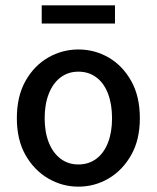

<svg xmlns="http://www.w3.org/2000/svg" viewBox="-20 -686 586 718"><path d="M273 12Q213 12 160.5 -18.5Q108 -49 75.5 -106Q43 -163 43 -244Q43 -326 75.5 -383.5Q108 -441 160.5 -471Q213 -501 273 -501Q334 -501 386 -471Q438 -441 470.5 -383.5Q503 -326 503 -244Q503 -163 470.5 -106Q438 -49 386 -18.5Q334 12 273 12ZM273 -71Q312 -71 340.5 -92.5Q369 -114 384 -153Q399 -192 399 -244Q399 -296 384 -335.5Q369 -375 340.5 -396.5Q312 -418 273 -418Q235 -418 206.5 -396.5Q178 -375 162.5 -335.5Q147 -296 147 -244Q147 -192 162.5 -153Q178 -114 206.5 -92.5Q235 -71 273 -71ZM136 -598V-666H410V-598Z"/></svg>

Font: Assistant ExtraLight SemiBold
Style: Regular
Weight: 600
Version: Version 3.000